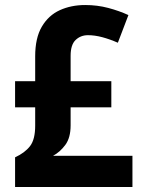

<svg xmlns="http://www.w3.org/2000/svg" viewBox="-20 -810 571 764"><path d="M319 -790Q367 -790 410.5 -778.5Q454 -767 491 -750L449 -640Q417 -654 387 -662Q357 -670 330 -670Q301 -670 281 -651Q261 -632 261 -588V-487H423V-383H261V-311Q261 -262 240 -233.5Q219 -205 191 -190H507V-66H40V-184Q79 -202 99.5 -228.5Q120 -255 120 -310V-383H40V-487H120V-586Q120 -659 146.5 -704Q173 -749 218 -769.5Q263 -790 319 -790Z"/></svg>

Font: Noto Sans Malayalam UI SemiCondensed
Style: Bold
Weight: 700
Width: 4
Designer: Jelle Bosma - Monotype Design Team
Foundry: Monotype Imaging Inc.
Version: Version 2.104; ttfautohint (v1.8.4.7-5d5b)